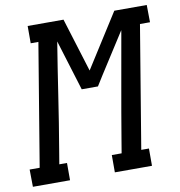

<svg xmlns="http://www.w3.org/2000/svg" viewBox="-110 -810 829 886"><g transform="rotate(-10 304.5 -367.5)"><path d="M147 0H-27L-28 -81H19L114 -654H78V-735H246L324 -483L484 -735H636L637 -654H590L495 -81H531V0H357V-81H403L414 -147Q434 -267 455.5 -387.5Q477 -508 498 -628L500 -641L379 -452L349 -404H273L200 -641Q180 -518 161.5 -394.5Q143 -271 122 -147L111 -81H147Z"/></g></svg>

Font: Iosevka HT Medium Extended
Style: Italic
Weight: 500
Width: 7
Italic angle: -9°
Monospace: yes
Designer: Belleve Invis
Foundry: Belleve Invis
Version: Version 32.3.0; ttfautohint (v1.8.4)